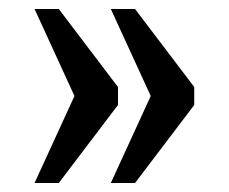

<svg xmlns="http://www.w3.org/2000/svg" viewBox="-20 -484 510 428"><path d="M227 -76H281L413 -250V-290L281 -464H227L316 -270ZM57 -76H111L243 -250V-290L111 -464H57L146 -270Z"/></svg>

Font: Noto Serif Myanmar Condensed SemiBold
Style: Regular
Weight: 600
Width: 3
Designer: Ben Mitchell and the Monotype Design Team
Foundry: Monotype Imaging Inc.
Version: Version 2.106